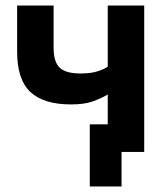

<svg xmlns="http://www.w3.org/2000/svg" viewBox="-20 -550 608 695"><path d="M305 125V-100H370V-208Q347 -194 316 -183Q285 -172 237 -172Q138 -172 90 -217Q42 -262 42 -363V-530H174V-378Q174 -326 196 -305Q218 -284 272 -284Q310 -284 335 -292.5Q360 -301 370 -309V-530H502V0H420V125Z"/></svg>

Font: Golos Text SemiBold
Style: Regular
Weight: 600
Designer: A.Korolkova, Vitaly Kuzmin
Foundry: ParaType Ltd
Version: Version 2.004